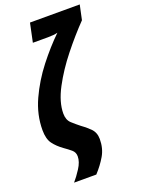

<svg xmlns="http://www.w3.org/2000/svg" viewBox="-173 -835 804 1095"><g transform="rotate(-20 228.5 -288.0)"><path d="M214 184Q251 144 276.5 100.5Q302 57 302 0Q302 -40 276 -65.5Q250 -91 225 -108Q202 -126 179 -147Q156 -168 156 -207Q156 -276 200 -359Q244 -442 309 -523.5Q374 -605 438 -671L457 -760H155L131 -646H223Q259 -646 282 -652Q218 -590 156 -510.5Q94 -431 53 -341.5Q12 -252 12 -159Q12 -105 33.5 -76Q55 -47 90 -22Q113 -6 131.5 9.5Q150 25 150 50Q150 83 125.5 121Q101 159 79 184Z"/></g></svg>

Font: Noto Sans UI Condensed ExtraBold
Style: Italic
Weight: 800
Width: 3
Designer: Monotype Design Team
Foundry: Monotype Imaging Inc.
Version: 1.001